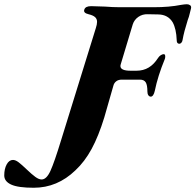

<svg xmlns="http://www.w3.org/2000/svg" viewBox="-223 -684 920 904"><path d="M-203 142Q-203 111 -191.5 90Q-180 69 -162 69Q-150 69 -135.5 80Q-121 91 -97 114Q-73 137 -56.5 149Q-40 161 -27 161Q-4 161 14.5 120.5Q33 80 65 -25L228 -551Q234 -569 234 -581Q234 -595 224.5 -603.5Q215 -612 194 -617Q168 -623 174 -639Q179 -655 206 -655Q223 -655 271 -653Q308 -650 341 -650H501Q574 -650 629 -661Q647 -664 657 -664Q666 -664 672.5 -659Q679 -654 676 -643L670 -619Q667 -605 661 -590Q643 -533 637 -498Q636 -489 631.5 -483.5Q627 -478 621 -478Q609 -478 609 -495Q607 -548 590 -579Q568 -615 523 -616L473 -617Q448 -618 428.5 -604.5Q409 -591 402 -569L346 -383Q344 -377 344 -373Q344 -351 392 -351H419Q452 -351 477 -366Q502 -381 521 -411Q527 -420 534.5 -424.5Q542 -429 548 -429Q555 -429 555 -418Q555 -411 553 -406Q520 -326 506 -257Q503 -243 498 -236Q493 -229 487 -229Q480 -229 475.5 -235.5Q471 -242 471 -253Q471 -284 463 -296.5Q455 -309 436 -309H350Q334 -309 324 -301Q314 -293 311 -281L268 -131Q241 -43 208.5 17Q176 77 132 118Q47 200 -64 200Q-138 200 -170.5 185Q-203 170 -203 142Z"/></svg>

Font: EB Garamond ExtraBold
Style: Italic
Weight: 800
Italic angle: -17.2°
Designer: Georg Duffner and Octavio Pardo
Foundry: Georg Duffner
Version: Version 1.000